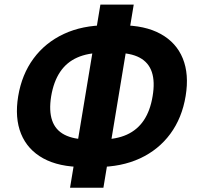

<svg xmlns="http://www.w3.org/2000/svg" viewBox="-20 -791 875 853"><path d="M349.1 -49.1Q242.1 -49.1 172.2 -87.4Q102.4 -125.8 73.6 -196.4Q44.9 -267 60.8 -363.5Q76.9 -460.3 128.9 -530.9Q180.9 -601.5 263.4 -640.1Q346 -678.7 453.2 -678.7H516.7Q624.2 -678.7 693.8 -640.2Q763.4 -601.8 792.1 -531.3Q820.7 -460.8 804.8 -364.7Q788.9 -267.2 736.7 -196.4Q684.5 -125.6 602 -87.3Q519.4 -49.1 412.6 -49.1ZM373.3 -171.4H428.9Q496.4 -171.4 543.5 -192.8Q590.6 -214.2 619.1 -256.9Q647.6 -299.7 658 -363.5Q668.9 -427.6 654.7 -470.5Q640.5 -513.4 600.4 -534.9Q560.2 -556.4 492.6 -556.4H436.9Q370.4 -556.4 322.9 -535.2Q275.5 -514.1 246.9 -471.2Q218.2 -428.3 207.3 -363.3Q196.9 -298.8 211.6 -256Q226.2 -213.3 266.6 -192.4Q307 -171.4 373.3 -171.4ZM291.2 43 426 -770.5H574.1L439.4 43Z"/></svg>

Font: Adwaita Sans
Style: Italic
Weight: 400
Italic angle: -9.39999°
Designer: Rasmus Andersson
Foundry: rsms
Version: Version 4.001;git-9221beed3